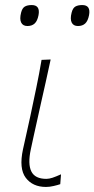

<svg xmlns="http://www.w3.org/2000/svg" viewBox="-20 -731 374 760"><path d="M162 9Q109.5 9 82 -27.2Q54.5 -63.5 71 -140Q79.5 -180.5 86.5 -209.8Q93.5 -239 100 -271Q113 -332.5 124 -385.2Q135 -438 144.5 -494L180.5 -495.5Q160.5 -402.5 142.5 -324Q124.5 -245.5 113 -191L102 -140Q89.5 -82 104 -52.5Q118.5 -23 163.5 -23Q174.5 -23 188 -27.5Q201.5 -32 221.5 -41L218.5 -2Q208.5 1.5 192.5 5.2Q176.5 9 162 9ZM288.5 -628Q270.5 -628 263.8 -641.8Q257 -655.5 263.5 -681Q268 -699 278.2 -705Q288.5 -711 305.5 -711Q340 -711 332.5 -671Q328 -648 317.2 -638Q306.5 -628 288.5 -628ZM88.5 -628Q70.5 -628 63.8 -641.8Q57 -655.5 63.5 -681Q68 -699 78.2 -705Q88.5 -711 105.5 -711Q140 -711 132.5 -671Q128 -648 117.2 -638Q106.5 -628 88.5 -628Z"/></svg>

Font: Commissioner Flair Thin
Style: Italic
Weight: 100
Italic angle: -12°
Designer: Kostas Bartsokas
Foundry: Kostas Bartsokas
Version: Version 1.000; ttfautohint (v1.8.3)